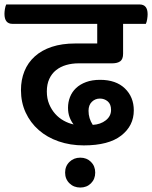

<svg xmlns="http://www.w3.org/2000/svg" viewBox="-54 -635 682 861"><path d="M306 206Q277 206 257.5 187Q238 168 238 139Q238 110 257.5 91Q277 72 306 72Q335 72 354 91Q373 110 373 139Q373 168 354 187Q335 206 306 206ZM498 -528V-394Q498 -370 485.5 -360.5Q473 -351 449 -351H299Q269 -351 243 -343.5Q217 -336 197.5 -320.5Q178 -305 167 -281Q156 -257 156 -225Q156 -193 166.5 -168Q177 -143 193.5 -124.5Q210 -106 231.5 -94Q253 -82 276 -77Q265 -91 258 -109.5Q251 -128 251 -152Q251 -177 260 -200Q269 -223 287 -240Q305 -257 332 -267Q359 -277 395 -277Q466 -277 506 -238.5Q546 -200 546 -140Q546 -71 489.5 -27Q433 17 322 17Q261 17 209 -1Q157 -19 119.5 -52Q82 -85 61 -130.5Q40 -176 40 -231Q40 -277 55.5 -315.5Q71 -354 102 -382Q133 -410 178.5 -425Q224 -440 283 -440H382V-528H2Q-34 -528 -34 -573Q-34 -582 -32 -594.5Q-30 -607 -26 -615H572Q608 -615 608 -571Q608 -562 606 -549Q604 -536 600 -528ZM343 -138Q343 -104 362 -75Q397 -77 420.5 -95.5Q444 -114 444 -142Q444 -168 429 -180.5Q414 -193 394 -193Q373 -193 358 -178.5Q343 -164 343 -138Z"/></svg>

Font: Baloo 2 SemiBold
Style: Regular
Weight: 600
Designer: Sarang Kulkarni and Ek Type
Foundry: Ek Type
Version: Version 1.640;hotconv 1.0.111;makeotfexe 2.5.65597; ttfautoh